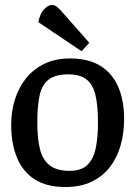

<svg xmlns="http://www.w3.org/2000/svg" viewBox="-20 -741 547 772"><path d="M243 11Q168 11 120 -19.5Q72 -50 48.5 -106.5Q25 -163 25 -240Q25 -293 40 -341Q55 -389 84.5 -426Q114 -463 158.5 -484.5Q203 -506 261 -506Q336 -506 384 -476Q432 -446 455.5 -391.5Q479 -337 479 -263Q479 -206 465 -156.5Q451 -107 422 -69.5Q393 -32 348.5 -10.5Q304 11 243 11ZM260 -54Q307 -54 331.5 -78Q356 -102 365 -145.5Q374 -189 374 -247Q374 -315 364 -358Q354 -401 328 -421.5Q302 -442 255 -442Q202 -442 175 -420.5Q148 -399 139 -356Q130 -313 130 -247Q130 -185 140.5 -142Q151 -99 179.5 -76.5Q208 -54 260 -54ZM308 -535 134 -652Q141 -687 157.5 -704Q174 -721 188 -721Q201 -721 211.5 -711.5Q222 -702 234 -688L339 -569Z"/></svg>

Font: Faustina Light Medium
Style: Regular
Weight: 500
Version: Version 1.200